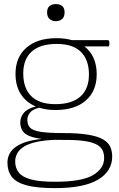

<svg xmlns="http://www.w3.org/2000/svg" viewBox="-20 -714 599 966"><path d="M259.5 -160.5Q214 -160.5 177.5 -172Q144.5 -164.5 131 -147.2Q117.5 -130 117.5 -111.5Q117.5 -87.5 130.2 -72.8Q143 -58 181.5 -51.2Q220 -44.5 297.5 -44.5Q375.5 -44.5 424 -36.2Q472.5 -28 498.8 -12.5Q525 3 534.8 24.8Q544.5 46.5 544.5 73.5Q544.5 147.5 473 190Q401.5 232.5 257 232.5Q164.5 232.5 112.2 218Q60 203.5 38.8 175Q17.5 146.5 17.5 104.5Q17.5 53.5 61.5 23.5Q105.5 -6.5 190 -15Q144.5 -21 121.2 -32.8Q98 -44.5 90 -61.5Q82 -78.5 82 -99.5Q82 -123.5 99 -145.2Q116 -167 160 -178.5Q111 -199 84.5 -240.8Q58 -282.5 58 -342Q58 -426.5 113 -474.2Q168 -522 265 -522Q307 -522 342 -512H522.5Q530.5 -512 530.5 -497Q530.5 -480.5 525.5 -480.5H405Q466.5 -432 466.5 -340.5Q466.5 -256 411.5 -208.2Q356.5 -160.5 259.5 -160.5ZM258.5 -190Q342 -190 384.8 -228.5Q427.5 -267 427.5 -339Q427.5 -413.5 386.8 -453.2Q346 -493 266 -493Q182.5 -493 139.8 -454.8Q97 -416.5 97 -344.5Q97 -269.5 137.8 -229.8Q178.5 -190 258.5 -190ZM56.5 99Q56.5 131.5 74.5 154.2Q92.5 177 136.2 188.8Q180 200.5 256 200.5Q390.5 200.5 447.2 167.5Q504 134.5 504 81Q504 61 497 44.2Q490 27.5 469.5 15Q449 2.5 408.8 -4Q368.5 -10.5 302 -10Q277 -10 255.5 -10.5Q151 -6 103.8 21.8Q56.5 49.5 56.5 99ZM261 -607.5Q241 -607.5 229 -618.8Q217 -630 217 -651.5Q217 -673.5 229 -683.5Q241 -693.5 261 -693.5Q281 -693.5 293 -683.5Q305 -673.5 305 -651.5Q305 -630 293 -618.8Q281 -607.5 261 -607.5Z"/></svg>

Font: Newsreader Caption ExtraLight
Style: Regular
Weight: 275
Designer: Hugues Gentile
Foundry: Production Type
Version: Version 1.001